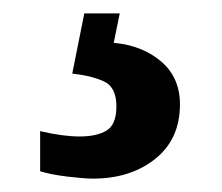

<svg xmlns="http://www.w3.org/2000/svg" viewBox="-20 -29 332 287"><path d="M119 238Q106 238 81 235Q56 232 40 227V167Q74 175 99 175Q125 175 139.5 166Q154 157 154 130Q154 101 135 92.5Q116 84 88 81L106 -9H159L150 35Q193 39 221 63Q249 87 249 127Q249 179 212 208.5Q175 238 119 238Z"/></svg>

Font: Noto Serif Lao Condensed ExtraBold
Style: Regular
Weight: 800
Width: 3
Designer: Monotype Design Team
Foundry: Monotype Imaging Inc.
Version: Version 2.003; ttfautohint (v1.8.4.7-5d5b)